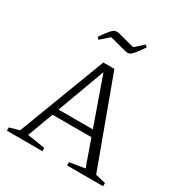

<svg xmlns="http://www.w3.org/2000/svg" viewBox="-198 -1014 1097 1158"><g transform="rotate(30 351.0 -434.5)"><path d="M615 -39Q650 -32 686 -22V0H435V-23L541 -40L477 -221H206L140 -42Q171 -38 201.5 -33Q232 -28 263 -22V0H16V-23L84 -42L314 -647H391ZM222 -266H461L344 -597ZM220 -751 207 -764Q238 -810 255 -828Q272 -846 283 -848Q294 -850 308 -847L423 -817L482 -869L495 -856Q465 -812 448 -793Q431 -774 419.5 -771.5Q408 -769 394 -773L279 -803Z"/></g></svg>

Font: Piazzolla SC Light
Style: Regular
Weight: 300
Designer: Juan Pablo del Peral
Foundry: Huerta Tipografica
Version: Version 1.330